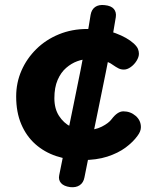

<svg xmlns="http://www.w3.org/2000/svg" viewBox="-20 -783 623 786"><path d="M527.9 -604.7Q541.1 -592.2 544.9 -582.4Q548.7 -572.6 548.7 -563Q548.7 -549.7 539.2 -534.2Q529.7 -518.8 515.3 -508.5Q500.9 -498.2 487.3 -498.2Q474.7 -498.2 464.8 -503.3Q454.9 -508.3 440.8 -518.1Q425.7 -529.8 399.6 -535.4Q373.4 -541 340.7 -541Q319.9 -541 296.1 -532.3Q272.2 -523.6 250.7 -505Q229.2 -486.4 215.9 -455.7Q202.6 -424.9 202.6 -381Q202.6 -337.9 221.5 -308.7Q240.4 -279.4 269.3 -264.7Q298.1 -250 327.3 -250Q368.1 -250 396.7 -264.5Q425.2 -279 437.1 -295.3Q461.1 -327.2 485 -327.2Q513.9 -327.2 535.3 -308.7Q556.8 -290.1 556.8 -262.3Q556.8 -245.1 542.8 -226.8Q525.2 -202.1 494.5 -179.2Q463.8 -156.3 419.4 -141.9Q375.1 -127.6 315.1 -127.6Q259.1 -127.6 210.2 -144Q161.2 -160.4 124.6 -193Q87.9 -225.6 67.1 -274.4Q46.2 -323.3 46.2 -388Q46.2 -444.4 67.9 -494Q89.6 -543.6 128.8 -582.2Q168 -620.8 221.3 -642.6Q274.6 -664.4 336.8 -664.4Q406.3 -664.4 453.6 -646.9Q500.8 -629.3 527.9 -604.7ZM350.9 -722.1Q354.7 -743.9 369.4 -754.3Q384.2 -764.8 408.8 -762Q435.1 -759.4 446.1 -746.3Q457.1 -733.1 454.1 -713.1Q448.1 -673.9 437.6 -615.2Q427.1 -556.4 413 -486.2Q398.9 -416 383.4 -340.8Q367.9 -265.6 352.9 -192.3Q337.9 -119.1 325.7 -56.7Q321.7 -35.1 306.3 -24.8Q291 -14.4 267.2 -17Q241.1 -20.6 229.8 -33.6Q218.4 -46.7 222.4 -65.7Q234.7 -128.1 249.7 -201.3Q264.7 -274.6 280.2 -349.8Q295.7 -425 309.7 -495.2Q323.7 -565.4 334.3 -624.2Q344.9 -682.9 350.9 -722.1Z"/></svg>

Font: Playpen Sans Arabic
Style: Regular
Weight: 400
Designer: Azza Alameddine, Laura Meseguer, Veronika Burian, José Scaglione
Foundry: TypeTogether
Version: Version 2.000